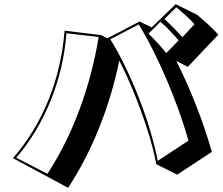

<svg xmlns="http://www.w3.org/2000/svg" viewBox="-20 -834 1065 919"><path d="M728 -48Q713 -128 684.5 -216Q656 -304 621.5 -389Q587 -474 551 -544Q517 -378 454.5 -222Q392 -66 306 65L42 -77Q149 -200 212 -355.5Q275 -511 289 -687L464 -666L494 -651Q494 -651 510 -659Q526 -667 548.5 -679Q571 -691 594 -703Q617 -715 632.5 -723Q648 -731 648 -731L706 -703L821 -814L924 -763Q951 -740 976.5 -717Q1002 -694 1025 -668L879 -514L824 -542Q876 -439 920.5 -324.5Q965 -210 994 -107L828 2ZM911 -718Q893 -738 869.5 -759.5Q846 -781 824 -799L767 -743Q790 -722 812 -699.5Q834 -677 853 -656ZM835 -641Q815 -664 793 -687Q771 -710 748 -730L691 -673Q736 -629 776 -580ZM882 -161Q863 -229 836.5 -303Q810 -377 778.5 -451Q747 -525 712.5 -593.5Q678 -662 644 -717L508 -646Q542 -592 576.5 -521.5Q611 -451 642 -373Q673 -295 697 -215.5Q721 -136 735 -64ZM207 -2Q298 -141 361 -311Q424 -481 452 -657L298 -675Q285 -506 222 -351.5Q159 -197 58 -79Z"/></svg>

Font: Rampart One
Style: Regular
Weight: 400
Designer: Fontworks Inc.
Foundry: Fontworks Inc.
Version: Version 1.100